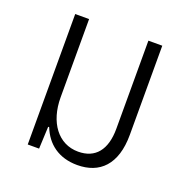

<svg xmlns="http://www.w3.org/2000/svg" viewBox="-101 -611 696 715"><g transform="rotate(20 247.5 -254.0)"><path d="M278 9C366 9 424 -45 424 -164V-517H369V-168C369 -84 332 -39 264 -39C185 -39 134 -108 134 -207V-517H79V0H124L128 -88H132C155 -29 204 9 278 9Z"/></g></svg>

Font: Noto Sans Thai UI Condensed Light
Style: Regular
Weight: 300
Width: 3
Designer: Monotype Design Team
Foundry: Monotype Imaging Inc.
Version: Version 1.901